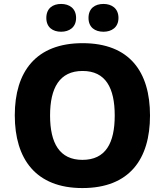

<svg xmlns="http://www.w3.org/2000/svg" viewBox="-20 -944 836 974"><path d="M215 -853C215 -805 248 -783 290 -783C331 -783 366 -805 366 -853C366 -902 331 -924 290 -924C248 -924 215 -902 215 -853ZM429 -853C429 -805 462 -783 505 -783C546 -783 581 -805 581 -853C581 -902 546 -924 505 -924C462 -924 429 -902 429 -853ZM741 -358C741 -580 637 -725 399 -725C162 -725 55 -580 55 -359C55 -137 162 10 398 10C637 10 741 -137 741 -358ZM234 -358C234 -498 282 -584 399 -584C516 -584 562 -498 562 -358C562 -218 516 -133 398 -133C282 -133 234 -218 234 -358Z"/></svg>

Font: Noto Sans Bengali UI ExtraBold
Style: Regular
Weight: 800
Designer: Jelle Bosma - Monotype Design Team
Foundry: Monotype Imaging Inc.
Version: Version 2.003